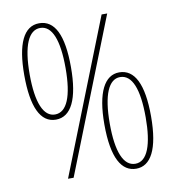

<svg xmlns="http://www.w3.org/2000/svg" viewBox="-82 -797 802 879"><g transform="rotate(-10 319.0 -357.5)"><path d="M158 -724C86 -724 50 -646 50 -502C50 -354 86 -276 158 -276C229 -276 267 -353 267 -501C267 -651 230 -724 158 -724ZM473 -714H447L165 0H191ZM159 -702C214 -702 242 -632 242 -501C242 -370 213 -300 158 -300C105 -300 75 -368 75 -501C75 -636 106 -702 159 -702ZM480 -439C412 -439 372 -365 372 -216C372 -58 414 9 481 9C548 9 589 -61 589 -216C589 -366 551 -439 480 -439ZM480 -417C536 -417 564 -347 564 -215C564 -89 537 -14 481 -14C426 -14 397 -84 397 -215C397 -350 428 -417 480 -417Z"/></g></svg>

Font: Noto Sans Ethiopic Condensed Thin
Style: Regular
Weight: 100
Width: 3
Designer: Monotype Design Team
Foundry: Monotype Imaging Inc.
Version: Version 2.102